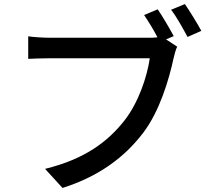

<svg xmlns="http://www.w3.org/2000/svg" viewBox="-20 -882 1040 946"><path d="M836 -704C816 -741 782 -800 757 -836L690 -808C711 -777 737 -735 756 -698C740 -696 724 -696 712 -696H227C194 -696 147 -699 119 -703V-592C144 -593 184 -595 227 -595H718C705 -504 662 -376 593 -288C511 -184 398 -98 202 -50L288 44C469 -13 595 -109 685 -227C767 -334 813 -492 835 -594C840 -614 845 -636 853 -652L798 -688ZM823 -834C850 -799 882 -741 904 -700L972 -730C952 -767 915 -827 891 -862Z"/></svg>

Font: Source Han Sans KR Medium
Style: Regular
Weight: 500
Designer: Ryoko NISHIZUKA (kana & ideographs); Paul D. Hunt (Latin, Greek & Cyrillic); Wenlong ZHANG (bopomofo); Sandoll Communica
Foundry: Adobe Systems Incorporated
Version: Version 1.001;PS 1.001;hotconv 1.0.78;makeotf.lib2.5.61930